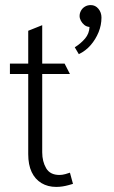

<svg xmlns="http://www.w3.org/2000/svg" viewBox="-20 -722 449 755"><path d="M337 -702Q324 -702 314 -696Q304 -690 298.5 -680Q293 -670 293 -659Q293 -650 298 -640.5Q303 -631 311.5 -624Q320 -617 332 -616Q331 -590 314.5 -570.5Q298 -551 274 -536L290 -509Q317 -522 336.5 -544.5Q356 -567 367.5 -595Q379 -623 379 -653Q379 -673 367 -687.5Q355 -702 337 -702ZM234 -472H146V-623L91 -601V-472H19V-431H91V-116Q91 -74 104.5 -45.5Q118 -17 143 -2Q168 13 201 13Q214 13 226.5 11Q239 9 249.5 6Q260 3 267 1L255 -43Q250 -41 237.5 -37.5Q225 -34 214 -34Q177 -34 161.5 -60.5Q146 -87 146 -123V-431H255Z"/></svg>

Font: Catamaran ExtraLight
Style: Regular
Weight: 250
Designer: Pria Ravichandran
Version: Version 2.000